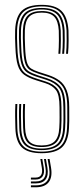

<svg xmlns="http://www.w3.org/2000/svg" viewBox="-20 -626 347 792"><path d="M151.5 6Q95.2 6 70.1 -18.1Q45 -42.2 43.5 -98Q43 -122 42.5 -144.4Q42 -166.8 43.5 -197H51.5Q50 -165.2 50.5 -143Q51 -120.8 51.5 -98.2Q53 -46.2 75.9 -23.4Q98.8 -0.5 151.5 -0.5Q203.8 -0.5 228.8 -22.5Q253.8 -44.5 256.5 -97.2Q257.5 -114.2 257.6 -126.6Q257.8 -139 257.6 -151.8Q257.5 -164.5 257.5 -183Q257.5 -241 238.9 -268.5Q220.2 -296 176.2 -310L138.2 -322.2Q115.2 -329.8 102 -338.6Q88.8 -347.5 82.9 -368.5Q77 -389.5 75.5 -433.2Q74.8 -455.5 74.2 -469Q73.8 -482.5 74.5 -500.8Q76.2 -543.5 94.4 -562Q112.5 -580.5 152.5 -580.5Q191.5 -580.5 209.6 -561.8Q227.8 -543 230.5 -499.8Q231.2 -488.5 231 -458.6Q230.8 -428.8 228.8 -404H220.8Q222.8 -428.5 223 -458.4Q223.2 -488.2 222.5 -499.8Q220 -539.5 203.8 -556.8Q187.5 -574 152.5 -574Q117 -574 100.5 -557Q84 -540 82.5 -501Q81.8 -482.8 82.2 -469.1Q82.8 -455.5 83.5 -433Q85 -391 90.4 -371.2Q95.8 -351.5 107.8 -343.6Q119.8 -335.8 140.5 -329L178.5 -316.8Q206.5 -307.8 225.9 -293.2Q245.2 -278.8 255.4 -252.8Q265.5 -226.8 265.5 -183Q265.5 -164.8 265.6 -151.9Q265.8 -139 265.6 -126.5Q265.5 -114 264.5 -97Q261.5 -42 235.2 -18Q209 6 151.5 6ZM151.5 -6.8Q103.5 -6.8 82.1 -28.1Q60.8 -49.5 59.5 -98.5Q58.8 -123 58.4 -144.9Q58 -166.8 59.5 -197H67.5Q66.2 -168 66.5 -146.1Q66.8 -124.2 67.5 -98.5Q68.8 -53.2 88 -33.2Q107.2 -13.2 151.5 -13.2Q196.5 -13.2 217.2 -32.9Q238 -52.5 240.5 -97.8Q242 -123.8 241.8 -141.6Q241.5 -159.5 241.5 -183Q241.5 -240.5 223.9 -263Q206.2 -285.5 171.8 -296.5L133.2 -308.8Q107.5 -317 91.9 -327.2Q76.2 -337.5 68.8 -361Q61.2 -384.5 59.5 -432.5Q58.8 -453.2 58.2 -469Q57.8 -484.8 58.5 -501.5Q60.5 -550.8 82.4 -572Q104.2 -593.2 152.5 -593.2Q199.8 -593.2 221.5 -571.5Q243.2 -549.8 246.5 -499.8Q247.2 -488.5 247 -458.1Q246.8 -427.8 244.5 -404H236.5Q238.8 -428 239 -458.6Q239.2 -489.2 238.5 -500Q235.2 -548.2 214.5 -567.5Q193.8 -586.8 152.5 -586.8Q108.5 -586.8 88.5 -566.9Q68.5 -547 66.5 -501.5Q65.8 -483.2 66.2 -469.8Q66.8 -456.2 67.5 -432.5Q69 -386.8 75.8 -364.6Q82.5 -342.5 97 -333Q111.5 -323.5 135.8 -315.5L174 -303.2Q211.2 -291.2 230.4 -267.1Q249.5 -243 249.5 -183Q249.5 -153.5 249.8 -138.6Q250 -123.8 248.5 -97.8Q246 -49 223.4 -27.9Q200.8 -6.8 151.5 -6.8ZM151.5 -19.5Q112 -19.5 94.4 -38Q76.8 -56.5 75.5 -99Q75 -119.8 74.5 -142.9Q74 -166 75.5 -197H83.5Q82 -164.5 82.5 -143Q83 -121.5 83.5 -99Q84.8 -60.8 100 -43.4Q115.2 -26 151.5 -26Q188 -26 205.2 -42.9Q222.5 -59.8 224.5 -98.2Q226 -124.5 225.8 -141.8Q225.5 -159 225.5 -183Q225.5 -234.8 211 -254.1Q196.5 -273.5 167.2 -282.8L128.5 -295Q97.2 -304.8 79.2 -318Q61.2 -331.2 53.2 -357.4Q45.2 -383.5 43.5 -432Q42.8 -452.8 42.2 -469Q41.8 -485.2 42.5 -502Q44.8 -557.8 70.2 -581.9Q95.8 -606 152.5 -606Q207.5 -606 233.1 -581.4Q258.8 -556.8 262.5 -500Q263.2 -488.8 263 -458.1Q262.8 -427.5 260.5 -404H252.5Q254.8 -427.8 255 -458.2Q255.2 -488.8 254.5 -500Q251 -553.2 227.4 -576.4Q203.8 -599.5 152.5 -599.5Q100.5 -599.5 76.5 -577Q52.5 -554.5 50.5 -501.8Q49.8 -483.5 50.2 -469.4Q50.8 -455.2 51.5 -432.2Q53.2 -382.8 61.5 -357.9Q69.8 -333 86.6 -321.8Q103.5 -310.5 131 -301.8L169.5 -289.5Q202.2 -279.2 217.9 -258Q233.5 -236.8 233.5 -183Q233.5 -164.5 233.6 -152.6Q233.8 -140.8 233.6 -129Q233.5 -117.2 232.5 -98.8Q230.2 -56.5 211.4 -38Q192.5 -19.5 151.5 -19.5ZM176.5 30H184.5L190.5 65.5Q197 104.8 180.8 125.6Q164.5 146.5 127.5 146.5H107.5V138.5H127.5Q160.5 138.5 174.5 120Q188.5 101.5 182.5 65.5ZM146.5 30H154.5L160.5 65.5Q164.5 88.8 155.6 101.6Q146.8 114.5 127.5 114.5H107.5V106.5H127.5Q143 106.5 149.5 95.9Q156 85.2 152.5 65.5ZM161.5 30H169.5L175.5 65.5Q180.8 97 168.4 113.8Q156 130.5 127.5 130.5H107.5V122.5H127.5Q152 122.5 162.1 108.1Q172.2 93.8 167.5 65.5Z"/></svg>

Font: Big Shoulders Inline Text Thin Thin
Style: Regular
Weight: 250
Version: Version 2.002